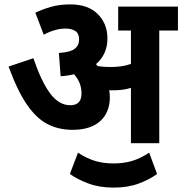

<svg xmlns="http://www.w3.org/2000/svg" viewBox="-20 -652 830 874"><path d="M480 -210Q480 -140 436 -100.5Q392 -61 310 -61Q248 -61 197.5 -86.5Q147 -112 103.5 -174.5Q60 -237 19 -349L132 -387Q168 -281 208 -227Q248 -173 300 -173Q351 -173 351 -226Q351 -252 342.5 -273.5Q334 -295 317 -314Q289 -307 256 -305L248 -411Q299 -414 319.5 -429.5Q340 -445 340 -473Q340 -500 322.5 -511Q305 -522 279 -522Q254 -522 228.5 -514.5Q203 -507 179 -494L141 -594Q171 -609 211 -620.5Q251 -632 300 -632Q381 -632 425 -588Q469 -544 469 -477Q469 -405 417 -360Q421 -356 425 -351Q438 -349 451.5 -348Q465 -347 482 -347Q508 -347 530.5 -350Q553 -353 576 -361V-513H518V-622H790V-513H705V0H576V-252Q557 -246 537 -243.5Q517 -241 497 -241Q487 -241 477 -241Q480 -226 480 -210ZM497 202Q433 202 383 183.5Q333 165 298 140L335 43Q371 67 409.5 79.5Q448 92 497 92Q543 92 581.5 80.5Q620 69 659 43L695 140Q661 165 611.5 183.5Q562 202 497 202Z"/></svg>

Font: Noto Sans SemiCondensed
Style: Bold Italic
Weight: 700
Width: 4
Italic angle: -12°
Designer: Monotype Design Team
Foundry: Monotype Imaging Inc.
Version: Version 2.013; ttfautohint (v1.8.4.7-5d5b)